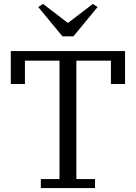

<svg xmlns="http://www.w3.org/2000/svg" viewBox="-20 -958 692 978"><path d="M188 -46H283V-649H107V-530H35V-698H617V-530H545V-649H369V-46H464V0H188ZM175 -922 199 -938 326 -841 453 -938 477 -922 354 -773H298Z"/></svg>

Font: IBM Plex Serif
Style: Regular
Weight: 400
Designer: Mike Abbink, Paul van der Laan, Pieter van Rosmalen
Foundry: Bold Monday
Version: Version 3.001